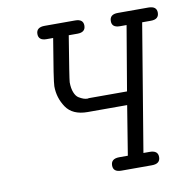

<svg xmlns="http://www.w3.org/2000/svg" viewBox="-72 -682 742 752"><g transform="rotate(-10 299.5 -305.5)"><path d="M120.1 -584Q120.1 -610.8 153.8 -610.8H274.9Q307.1 -610.8 307.1 -585Q307.1 -558.1 274.9 -558.1H240.2Q212.4 -389.2 211.9 -376Q211.9 -352.1 218.5 -335.4Q225.1 -318.8 235.6 -312.5Q246.1 -306.2 254.2 -303.5Q262.2 -300.8 270 -300.8L274.9 -301.8H426.8L470.2 -558.1H443.8Q411.6 -558.1 412.1 -584Q412.1 -610.8 444.8 -610.8H565.9Q599.1 -610.8 599.1 -585Q599.1 -558.1 566.9 -558.1H532.2L448.2 -53.2H473.1Q506.3 -53.2 505.9 -26.9Q505.9 0 472.2 0H351.1Q318.8 0 318.8 -25.9Q318.8 -52.7 351.1 -53.2H386.2L418 -249H261.2Q201.2 -249 175.5 -287.1Q149.9 -325.2 149.9 -371.1Q149.9 -391.1 178.2 -558.1H151.9Q120.1 -558.1 120.1 -584Z"/></g></svg>

Font: CMU Typewriter Text
Style: LightOblique
Weight: 200
Italic angle: -9.46001°
Version: Version 0.7.0